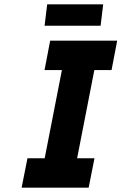

<svg xmlns="http://www.w3.org/2000/svg" viewBox="-20 -868 562 888"><path d="M289 -660H439L314 -20H164ZM107 -136H417L390 0H80ZM212 -680H522L496 -544H186ZM198.2 -848H457.2L445.3 -749H186.2Z"/></svg>

Font: Teachers[wght] Italic
Style: Regular
Weight: 400
Designer: Alfredo Marco Pradil & Chank Diesel
Version: Version 1.000;Glyphs 3.1.2 (3151)